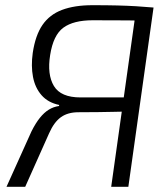

<svg xmlns="http://www.w3.org/2000/svg" viewBox="-20 -719 647 739"><path d="M336 -699Q391 -699 431 -698Q471 -697 504 -695Q537 -693 571 -690L552 -638Q531 -640 473.5 -640.5Q416 -641 337 -641Q263 -641 224 -612.5Q185 -584 173 -507Q161 -432 187.5 -388Q214 -344 290 -344H509L507 -291Q485 -290 463 -289.5Q441 -289 415.5 -288.5Q390 -288 357.5 -287.5Q325 -287 282 -287Q241 -287 214.5 -268Q188 -249 169 -206L77 0H5L101 -213Q117 -245 133.5 -265.5Q150 -286 168 -297Q186 -308 207 -311L208 -315Q165 -324 140 -352.5Q115 -381 107 -423Q99 -465 106 -515Q116 -583 143.5 -623Q171 -663 219 -681Q267 -699 336 -699ZM571 -690 474 0H408L505 -690Z"/></svg>

Font: Exo 2 Light
Style: Italic
Weight: 300
Italic angle: -8°
Designer: Natanael Gama
Foundry: Natanael Gama
Version: Version 2.010